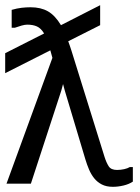

<svg xmlns="http://www.w3.org/2000/svg" viewBox="-20 -724 540 740"><path d="M0 -442V-519L150 -595Q138 -615 122.5 -622Q107 -629 85 -629Q76 -629 63.5 -625.5Q51 -622 37 -617H25V-686Q46 -692 63.5 -694Q81 -696 98 -696Q137 -696 164.5 -680.5Q192 -665 215 -627L366 -704V-627L243 -565Q246 -557 249 -548Q252 -539 255 -530L383 -119Q390 -97 399 -83Q408 -69 431 -69Q445 -69 458.5 -72Q472 -75 480 -80H492V-24Q477 -14 456 -9Q435 -4 415 -4Q390 -4 372.5 -13Q355 -22 343 -37Q331 -52 323 -71Q315 -90 309 -110L230 -374L223 -400L216 -374L99 -16H5L182 -501L174 -530Z"/></svg>

Font: D2Coding
Style: Regular
Weight: 400
Monospace: yes
Designer: Yong-Rak Park; Jeong-Hwan Yoon; Sang-Min Lee;
Foundry: NHN Corporation
Version: Version 1.3.2; Build 20180524